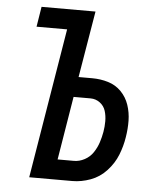

<svg xmlns="http://www.w3.org/2000/svg" viewBox="-53 -780 681 826"><g transform="rotate(5 288.0 -367.5)"><path d="M104 0H290Q329 0 368.5 -14.5Q408 -29 437.5 -61Q467 -93 482 -131Q497 -169 503 -208Q509 -244 508.5 -279.5Q508 -315 497 -347.5Q486 -380 462.5 -404Q439 -428 406 -438Q373 -448 337 -448H278L326 -735H93L79 -648H211ZM219 -87 264 -361H337Q360 -361 378 -347.5Q396 -334 402.5 -313Q409 -292 409 -268.5Q409 -245 405 -222Q401 -199 393.5 -176Q386 -153 372 -132Q358 -111 335.5 -99Q313 -87 290 -87Z"/></g></svg>

Font: Iosevka Sparkle Medium Oblique
Style: Regular
Weight: 500
Italic angle: -9°
Designer: Belleve Invis
Foundry: Belleve Invis
Version: Version 4.5.0; ttfautohint (v1.8.3)